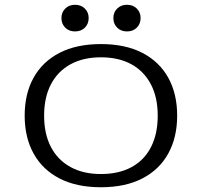

<svg xmlns="http://www.w3.org/2000/svg" viewBox="-20 -765 837 796"><path d="M398.4 11.3Q297.6 11.3 227 -25Q156.5 -61.3 119.4 -128.2Q82.3 -195.2 82.3 -285.5Q82.3 -376.6 119.4 -443.1Q156.5 -509.7 227 -546Q297.6 -582.3 398.4 -582.3Q499.2 -582.3 569.8 -546Q640.3 -509.7 677.4 -443.1Q714.5 -376.6 714.5 -285.5Q714.5 -195.2 677.4 -128.2Q640.3 -61.3 569.8 -25Q499.2 11.3 398.4 11.3ZM398.4 -43.5Q472.6 -43.5 525.4 -72.2Q578.2 -100.8 606 -155.2Q633.9 -209.7 633.9 -285.5Q633.9 -361.3 605.6 -415.3Q577.4 -469.4 525 -498.4Q472.6 -527.4 398.4 -527.4Q325 -527.4 272.2 -498.4Q219.4 -469.4 191.1 -415.3Q162.9 -361.3 162.9 -285.5Q162.9 -209.7 191.1 -155.6Q219.4 -101.6 272.2 -72.6Q325 -43.5 398.4 -43.5ZM291.1 -634.7Q266.1 -634.7 250.4 -650.4Q234.7 -666.1 234.7 -690.3Q234.7 -713.7 250.4 -729.4Q266.1 -745.2 291.1 -745.2Q316.1 -745.2 331.9 -729.4Q347.6 -713.7 347.6 -690.3Q347.6 -666.1 331.9 -650.4Q316.1 -634.7 291.1 -634.7ZM506.5 -634.7Q481.5 -634.7 465.7 -650.4Q450 -666.1 450 -690.3Q450 -713.7 465.7 -729.4Q481.5 -745.2 506.5 -745.2Q531.5 -745.2 547.2 -729.4Q562.9 -713.7 562.9 -690.3Q562.9 -666.1 547.2 -650.4Q531.5 -634.7 506.5 -634.7Z"/></svg>

Font: Playfair 5pt SemiExpanded Light
Style: Regular
Weight: 300
Width: 6
Designer: Claus Eggers Sørensen
Foundry: Claus Eggers Sørensen
Version: Version 2.203